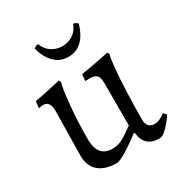

<svg xmlns="http://www.w3.org/2000/svg" viewBox="-160 -779 860 909"><g transform="rotate(-30 270.5 -325.0)"><path d="M90 -347Q90 -373 81 -387Q72 -401 53 -401Q45 -401 36.5 -399Q28 -397 28 -397L32 -434Q55 -438 80 -443Q105 -448 126.5 -453Q148 -458 161.5 -461Q175 -464 175 -464L181 -452Q176 -439 171.5 -407.5Q167 -376 163 -334Q159 -292 157 -245.5Q155 -199 155 -155Q155 -57 235 -57Q270 -57 300.5 -76.5Q331 -96 356 -114V-346Q356 -376 345 -388Q334 -400 306 -400Q302 -400 292 -399.5Q282 -399 282 -399L286 -435Q313 -439 340 -444Q367 -449 389.5 -453.5Q412 -458 426 -461Q440 -464 440 -464L446 -452Q440 -437 435 -385Q430 -333 427 -259Q424 -185 424 -105Q424 -83 435 -71Q446 -59 465 -59Q481 -59 494.5 -65.5Q508 -72 516.5 -78Q525 -84 525 -84L539 -68Q539 -68 530.5 -56Q522 -44 508.5 -28Q495 -12 480 0Q465 12 452 12Q371 12 363 -69L358 -71Q310 -34 271.5 -11Q233 12 219 12Q155 12 120.5 -18Q86 -48 86 -104ZM272 -538Q238 -538 213.5 -554.5Q189 -571 174 -597.5Q159 -624 152 -652L168 -662H176Q189 -629 215 -612.5Q241 -596 272 -596Q304 -596 329.5 -612.5Q355 -629 368 -662H376L392 -652Q385 -624 370 -597.5Q355 -571 331 -554.5Q307 -538 272 -538Z"/></g></svg>

Font: Alegreya
Style: Regular
Weight: 400
Designer: Juan Pablo del Peral
Foundry: Huerta Tipografica
Version: Version 2.009